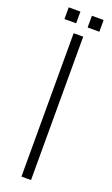

<svg xmlns="http://www.w3.org/2000/svg" viewBox="-139 -722 441 755"><g transform="rotate(20 82.0 -344.5)"><path d="M62 0V-600H102V0ZM106 -640V-689H155V-640ZM9 -640V-689H58V-640Z"/></g></svg>

Font: Big Shoulders Stencil Text Thin
Style: Regular
Weight: 100
Designer: Patric King
Foundry: XO Type Co
Version: Version 2.001